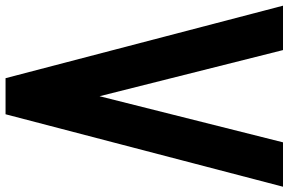

<svg xmlns="http://www.w3.org/2000/svg" viewBox="-202 -846 1040 692"><g transform="rotate(90 318.0 -500.0)"><path d="M253.8 0H383.8L645 -1000H485L318.8 -338.8L152.5 -1000H-7.5Z"/></g></svg>

Font: Basalte Marquee
Style: Regular
Weight: 400
Designer: Ange Degheest & Benjamin Gomez & Eugénie Bidaut
Foundry: Velvetyne Type Foundry
Version: Version 1.000;FEAKit 1.0